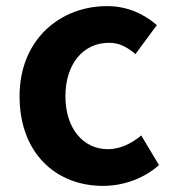

<svg xmlns="http://www.w3.org/2000/svg" viewBox="-20 -594 567 628"><path d="M317 14C379 14 447 -7 500 -54L442 -151C411 -125 373 -106 333 -106C252 -106 194 -174 194 -279C194 -385 252 -454 337 -454C369 -454 395 -441 423 -417L493 -512C452 -547 399 -574 330 -574C178 -574 44 -466 44 -279C44 -94 162 14 317 14Z"/></svg>

Font: Noto Sans T Chinese Bold
Style: Bold
Weight: 700
Designer: Ryoko NISHIZUKA (kana & ideographs); Paul D. Hunt (Latin, Greek & Cyrillic); Wenlong ZHANG (bopomofo); Sandoll Communica
Foundry: Adobe Systems Incorporated
Version: Version 1.000;PS 1;hotconv 1.0.78;makeotf.lib2.5.61930